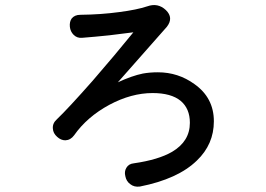

<svg xmlns="http://www.w3.org/2000/svg" viewBox="-20 -759 1040 750"><path d="M293.9 -701.2Q271.5 -701.2 259.8 -686.5Q251 -673.8 252.9 -654.3Q254.9 -635.7 267.6 -623Q281.2 -609.4 300.8 -611.3Q350.6 -615.2 407.2 -621.1Q458 -627 501 -632.8Q429.7 -544.9 341.8 -443.4Q246.1 -335 202.1 -293Q184.6 -277.3 186.5 -256.8Q187.5 -238.3 203.1 -224.6Q217.8 -210.9 235.4 -210.9Q255.9 -211.9 269.5 -230.5Q320.3 -302.7 407.2 -349.6Q493.2 -395.5 576.2 -395.5Q648.4 -395.5 685.5 -365.2Q721.7 -335 721.7 -279.3Q721.7 -207 652.3 -166Q598.6 -134.8 502.9 -121.1Q482.4 -119.1 473.6 -103.5Q464.8 -88.9 469.7 -70.3Q473.6 -50.8 488.3 -40Q503.9 -27.3 526.4 -30.3Q674.8 -59.6 749 -131.8Q815.4 -195.3 815.4 -285.2Q815.4 -377 739.3 -430.7Q675.8 -476.6 596.7 -476.6Q565.4 -476.6 538.1 -471.7Q495.1 -462.9 440.4 -437.5L631.8 -654.3Q659.2 -689.5 627.9 -719.7Q596.7 -749 555.7 -734.4Q514.6 -720.7 446.3 -711.9Q375 -702.1 293.9 -701.2Z"/></svg>

Font: GungsuhChe
Style: Regular
Weight: 400
Monospace: yes
Version: Version 2.21